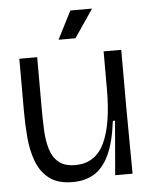

<svg xmlns="http://www.w3.org/2000/svg" viewBox="-51 -736 618 792"><g transform="rotate(-5 257.5 -340.0)"><path d="M219 13Q157 13 121.5 -14.5Q86 -42 69 -87.5Q52 -133 47.5 -187.5Q43 -242 43 -295V-513H117V-300Q117 -254 119 -210.5Q121 -167 131.5 -132Q142 -97 166.5 -76.5Q191 -56 235 -56Q318 -56 355 -133Q392 -210 392 -356V-513H465V-271L467 0H395L414 -224H405Q394 -135 369 -83Q344 -31 306.5 -9Q269 13 219 13ZM281 -577H211L270 -693H360Z"/></g></svg>

Font: Bricolage Grotesque 48pt Light
Style: Regular
Weight: 300
Designer: Mathieu Triay
Foundry: Atelier Triay
Version: Version 1.000; ttfautohint (v1.8.4.7-5d5b);gftools[0.9.32]